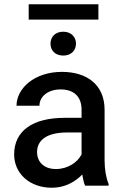

<svg xmlns="http://www.w3.org/2000/svg" viewBox="-20 -878 582 908"><path d="M370.1 -45.9C373.5 -28.3 377 -12.2 382.3 0H493.7V-7.8C481.9 -36.1 474.6 -76.2 474.6 -119.6V-358.9C474.6 -478.5 389.6 -538.1 272.9 -538.1C142.1 -538.1 58.1 -459.5 58.1 -377.9H166.5C166.5 -420.9 206.1 -455.1 266.6 -455.1C332.5 -455.1 365.7 -418 365.7 -359.9V-320.8H286.1C135.3 -320.8 46.9 -259.8 46.9 -147.5C46.9 -58.1 119.6 9.8 225.1 9.8C280.3 9.8 322.8 -11.7 354.5 -39.1C359.9 -43.5 364.7 -48.3 369.1 -53.2C369.6 -50.8 369.6 -48.3 370.1 -45.9ZM363.3 -143.6C345.2 -110.4 300.8 -78.6 244.6 -78.6C186.5 -78.6 155.3 -113.3 155.3 -158.7C155.3 -217.8 205.1 -251.5 296.9 -251.5H365.7V-147.9C365.2 -146.5 364.3 -145 363.3 -143.6ZM218.8 -671.9C218.8 -639.6 240.7 -615.2 279.3 -615.2C316.4 -615.2 339.4 -639.6 339.4 -671.9C339.4 -703.1 316.4 -728 279.3 -728C240.7 -728 218.8 -703.1 218.8 -671.9ZM445.3 -857.9H115.7V-785.2H445.3Z"/></svg>

Font: Bert Sans Medium
Style: Regular
Weight: 500
Designer: Christian Robertson (Google), Cristiano Sobral
Foundry: Google, Cristiano Sobral
Version: Version 3.101